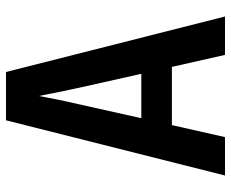

<svg xmlns="http://www.w3.org/2000/svg" viewBox="-85 -685 770 640"><g transform="rotate(-90 300.0 -365.0)"><path d="M35 0H163L203 -177H397L437 0H565L380 -730H219ZM226 -279 270 -476C285 -540 296 -597 300 -621C304 -597 316 -540 330 -475L374 -279Z"/></g></svg>

Font: JetBrains Mono
Style: Bold
Weight: 558
Monospace: yes
Designer: Philipp Nurullin, Konstantin Bulenkov
Foundry: JetBrains
Version: Version 2.305